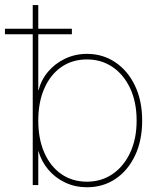

<svg xmlns="http://www.w3.org/2000/svg" viewBox="-60 -748 634 776"><path d="M291.5 8.8Q244.1 8.8 203.9 -10Q163.6 -28.8 135.5 -62Q107.4 -95.2 95.7 -136.7H94.7V0H72.3V-727.5H94.7V-382.8H95.7Q106.4 -425.3 134.5 -458.5Q162.6 -491.7 203.4 -511Q244.1 -530.3 291.5 -530.3Q355.5 -530.3 406 -496.3Q456.5 -462.4 485.6 -401.6Q514.6 -340.8 514.6 -260.7Q514.6 -180.2 485.8 -119.4Q457 -58.6 406.7 -24.9Q356.4 8.8 291.5 8.8ZM291.5 -13.7Q349.6 -13.7 394.8 -44.4Q439.9 -75.2 466.1 -130.9Q492.2 -186.5 492.2 -260.7Q492.2 -335.4 466.1 -391.1Q439.9 -446.8 394.8 -477.3Q349.6 -507.8 291.5 -507.8Q232.4 -507.8 188.2 -477.3Q144 -446.8 119.4 -391.1Q94.7 -335.4 94.7 -260.7Q94.7 -186.5 119.1 -130.9Q143.6 -75.2 188 -44.4Q232.4 -13.7 291.5 -13.7ZM-40 -609.4V-631.8H230.5V-609.4Z"/></svg>

Font: Inter 28pt Thin
Style: Regular
Weight: 250
Designer: Rasmus Andersson
Foundry: rsms
Version: Version 4.001;git-66647c0bb